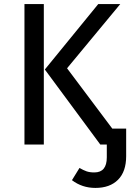

<svg xmlns="http://www.w3.org/2000/svg" viewBox="-20 -709 649 942"><path d="M100 -689H195V0H100ZM599 -78V57Q599 133 559 173Q519 213 448 213Q383 213 333 175L370 115Q389 126 404.5 131.5Q420 137 443 137Q504 137 504 63V0H472L200 -368L462 -689H570L309 -374L531 -78Z"/></svg>

Font: Fira GO
Style: Regular
Weight: 400
Designer: Carrois Corporate
Foundry: Carrois Corporate GbR
Version: Version 0.300